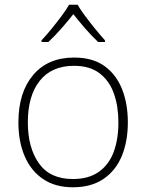

<svg xmlns="http://www.w3.org/2000/svg" viewBox="-20 -850 621 814"><path d="M522 -331Q522 -251 496.5 -189Q471 -127 419 -91.5Q367 -56 289 -56Q214 -56 162.5 -91Q111 -126 84.5 -188Q58 -250 58 -331Q58 -458 120.5 -532Q183 -606 294 -606Q373 -606 423 -570Q473 -534 497.5 -472Q522 -410 522 -331ZM98 -331Q98 -224 145 -157.5Q192 -91 289 -91Q356 -91 399 -121.5Q442 -152 462 -206Q482 -260 482 -331Q482 -399 463 -453Q444 -507 402.5 -539Q361 -571 294 -571Q199 -571 148.5 -507.5Q98 -444 98 -331ZM309 -830Q321 -809 341.5 -781.5Q362 -754 384.5 -726.5Q407 -699 425 -679V-672H396Q369 -697 341 -729.5Q313 -762 291 -790Q269 -762 240.5 -729.5Q212 -697 185 -672H156V-679Q175 -699 197.5 -726.5Q220 -754 240.5 -781.5Q261 -809 273 -830Z"/></svg>

Font: Noto Sans Malayalam UI ExtraLight
Style: Regular
Weight: 200
Designer: Jelle Bosma - Monotype Design Team
Foundry: Monotype Imaging Inc.
Version: Version 2.104; ttfautohint (v1.8.4.7-5d5b)